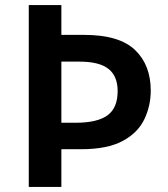

<svg xmlns="http://www.w3.org/2000/svg" viewBox="-20 -734 659 754"><path d="M572 -378Q572 -318 546.5 -265Q521 -212 461 -180Q401 -148 298 -148H221V0H93V-714H221V-597H311Q448 -597 510 -538Q572 -479 572 -378ZM278 -252Q362 -252 402 -281Q442 -310 442 -376Q442 -435 406 -463.5Q370 -492 292 -492H221V-252Z"/></svg>

Font: Noto Sans Gujarati SemiBold
Style: Regular
Weight: 600
Designer: Jelle Bosma - Monotype Design Team, Universal Thirst
Foundry: Monotype Imaging Inc.
Version: Version 2.106; ttfautohint (v1.8.4.7-5d5b)